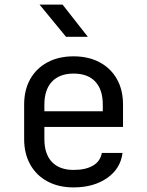

<svg xmlns="http://www.w3.org/2000/svg" viewBox="-20 -805 640 835"><path d="M300 10Q235 10 186.5 -16Q138 -42 111.5 -89.5Q85 -137 85 -200V-350Q85 -414 111.5 -461Q138 -508 186.5 -534Q235 -560 300 -560Q365 -560 413.5 -534Q462 -508 488.5 -461Q515 -414 515 -350V-253H173V-200Q173 -135 206 -100.5Q239 -66 300 -66Q352 -66 384 -84.5Q416 -103 423 -140H513Q504 -71 445.5 -30.5Q387 10 300 10ZM173 -321H427V-350Q427 -415 394.5 -450Q362 -485 300 -485Q239 -485 206 -450Q173 -415 173 -350ZM267 -645 152 -785H252L362 -645Z"/></svg>

Font: NKDuy Mono
Style: Regular
Weight: 400
Monospace: yes
Designer: NKDuy
Foundry: NKDuy
Version: Version 2.251; ttfautohint (v1.8.4.7-5d5b)